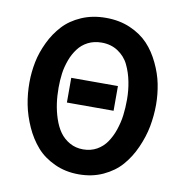

<svg xmlns="http://www.w3.org/2000/svg" viewBox="-82 -804 853 896"><g transform="rotate(10 344.0 -356.5)"><path d="M237.3 -423.3V-306.2H458.5V-423.3ZM511.2 -368.2C511.2 -342.8 509.8 -317.9 506.8 -293.9C503.9 -270 498 -246.6 490.2 -223.1C482.4 -199.7 471.7 -179.2 460 -162.1C448.2 -145 433.1 -130.9 414.1 -120.1C395 -109.4 373 -104 349.1 -104C325.2 -104 304.2 -109.4 285.2 -120.1C266.1 -130.9 250.5 -145 238.3 -162.1C226.1 -179.2 216.3 -199.7 208.5 -223.1C200.7 -246.6 195.3 -270 191.9 -293.9C188.5 -317.9 187 -342.8 187 -368.2C187 -391.6 188.5 -414.1 191.4 -436C194.3 -458 200.2 -479.5 208 -501C215.8 -522.5 226.6 -541 238.3 -556.6C250 -572.3 265.1 -585.4 284.2 -595.2C303.2 -605 325.2 -609.9 349.1 -609.9C378.9 -609.9 404.8 -602.5 426.8 -587.9C448.7 -573.2 465.8 -554.7 477.5 -530.3C489.3 -505.9 497.6 -480 502.9 -453.1C508.3 -426.3 511.2 -397.9 511.2 -368.2ZM48.8 -368.2C48.8 -333.5 51.8 -298.8 58.6 -264.2C65.4 -229.5 76.7 -195.3 91.8 -161.6C106.9 -127.9 126 -98.1 148.4 -72.3C170.9 -46.4 199.7 -25.9 234.4 -9.8C269 6.3 307.1 14.2 349.1 14.2C391.6 14.2 429.7 6.3 464.4 -9.8C499 -25.9 527.3 -46.4 549.8 -72.3C572.3 -98.1 591.3 -127.9 606.4 -162.1C621.6 -196.3 632.8 -230.5 639.2 -264.6C645.5 -298.8 648.9 -333.5 648.9 -368.2C648.9 -400.9 645.5 -433.6 639.2 -465.8C632.8 -498 621.6 -530.3 606.4 -562C591.3 -593.8 572.8 -622.1 550.3 -646C527.8 -669.9 499.5 -689.5 464.8 -704.6C430.2 -719.7 391.6 -727.1 349.1 -727.1C306.6 -727.1 268.1 -719.7 233.4 -704.6C198.7 -689.5 170.4 -669.9 147.9 -645.5C125.5 -621.1 106.4 -593.3 91.3 -561.5C76.2 -529.8 64.9 -498 58.6 -465.8C52.2 -433.6 48.8 -400.9 48.8 -368.2Z"/></g></svg>

Font: Tuffy
Style: Bold
Weight: 700
Designer: Thatcher Ulrich, Karoly Barta, Michael Everson
Version: Version 001.270